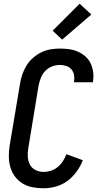

<svg xmlns="http://www.w3.org/2000/svg" viewBox="-20 -1004 540 1032"><path d="M214 8Q184 8 155 2.5Q126 -3 102 -17.5Q78 -32 61 -54.5Q44 -77 36 -104.5Q28 -132 27.5 -161.5Q27 -191 32 -222L88 -556Q92 -581 100.5 -605.5Q109 -630 123 -652.5Q137 -675 157.5 -693Q178 -711 201.5 -722.5Q225 -734 250.5 -738.5Q276 -743 301 -743Q327 -743 352 -739.5Q377 -736 398.5 -726.5Q420 -717 438 -701.5Q456 -686 466.5 -664.5Q477 -643 480.5 -618Q484 -593 480 -568L479 -562H378V-565Q381 -583 378 -600.5Q375 -618 364 -631Q353 -644 336 -649.5Q319 -655 301 -655Q280 -655 258.5 -646.5Q237 -638 222 -621.5Q207 -605 199 -584Q191 -563 187 -542L132 -207Q128 -184 129.5 -161Q131 -138 141 -119Q151 -100 171 -90Q191 -80 215 -80Q234 -80 254 -86.5Q274 -93 290.5 -106.5Q307 -120 318 -137.5Q329 -155 337 -175L425 -143Q413 -111 392 -82Q371 -53 343 -32Q315 -11 281 -1.5Q247 8 214 8ZM314 -791 263 -839 408 -984 471 -926Z"/></svg>

Font: Iosevka Curly Semibold
Style: Italic
Weight: 600
Italic angle: -9°
Monospace: yes
Designer: Belleve Invis
Foundry: Belleve Invis
Version: Version 22.1.2; ttfautohint (v1.8.4)